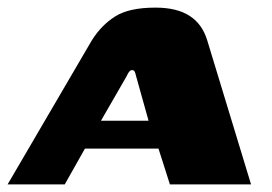

<svg xmlns="http://www.w3.org/2000/svg" viewBox="-51 -484 714 504"><path d="M-31 0 190 -378Q215 -418 251.5 -441Q288 -464 357 -464Q413 -464 446.5 -442.5Q480 -421 493 -378L608 0H395L365 -94H172L119 0ZM214 -167H339L306 -285Q305 -290 303 -295Q301 -300 296 -300Q291 -300 287.5 -295Q284 -290 282 -285Z"/></svg>

Font: Genos Thin ExtraBold
Style: Italic
Weight: 800
Italic angle: -8°
Version: Version 1.010